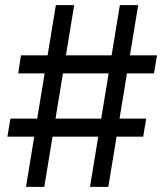

<svg xmlns="http://www.w3.org/2000/svg" viewBox="-20 -727 640 747"><path d="M446.3 -707H517.6L401.4 0H330.1ZM20.5 -265.6H548.8L537.1 -195.3H8.8ZM197.3 -707H268.6L152.3 0H81.1ZM61.5 -511.7H590.8L579.1 -441.4H50.8Z"/></svg>

Font: WEMIX Pretendard Variable
Style: Regular
Weight: 400
Designer: Base glyphs from Inter by Rasmus Andersson; Hangeul glyphs from Noto Sans CJK(Source Han Sans) by Jang Soo-young and Kan
Foundry: Kil Hyung-jin
Version: Version 1.000;Glyphs 3.2 (3208)